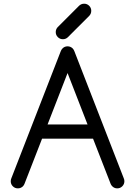

<svg xmlns="http://www.w3.org/2000/svg" viewBox="-20 -1036 743 1056"><path d="M461.4 -351.6 351.6 -634.3 241.7 -351.6ZM211.4 -273.4 114.3 -23.9Q111.3 -17.1 106 -11.2Q94.2 0 78.1 0Q62 0 50.5 -11.5Q39.1 -22.9 39.1 -39.1Q39.1 -48.3 42.5 -55.7L314 -753.9Q316.9 -762.7 324.2 -770Q335.4 -781.2 351.6 -781.2Q367.7 -781.2 379.4 -770Q386.2 -762.7 389.2 -753.9L660.6 -55.7Q664.1 -48.3 664.1 -39.1Q664.1 -22.9 652.6 -11.5Q641.1 0 625 0Q608.9 0 597.7 -11.2Q591.8 -17.1 588.9 -23.9L491.7 -273.4ZM471.2 -949.2 352.5 -830.6Q341.3 -820.3 325.7 -820.3Q309.6 -820.3 298.1 -831.8Q286.6 -843.3 286.6 -859.4Q286.6 -874.5 296.4 -885.7L415 -1004.4Q426.8 -1015.6 442.9 -1015.6Q459 -1015.6 470.5 -1004.2Q481.9 -992.7 481.9 -976.6Q481.9 -960.9 471.2 -949.2Z"/></svg>

Font: Comfortaa
Style: Regular
Weight: 400
Designer: Johan Aakerlund
Foundry: Johan Aakerlund
Version: Version 2.001; ttfautohint (v1.4.1)